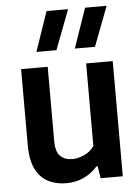

<svg xmlns="http://www.w3.org/2000/svg" viewBox="-56 -852 662 906"><g transform="rotate(-5 274.5 -399.0)"><path d="M221.5 9.5Q174 9.5 136.5 -9.5Q99 -28.5 77.2 -71.2Q55.5 -114 55.5 -186V-545.5H181.5V-194.5Q181.5 -142 203.2 -121.8Q225 -101.5 259.5 -101.5Q285 -101.5 314.5 -114Q344 -126.5 363.5 -154.5V-545.5H489.5V0H384.5L375.5 -57H369.5Q310 9.5 221.5 9.5ZM316.5 -620 381.5 -808H483.5L412 -620ZM134.5 -620 199 -808H301L229.5 -620Z"/></g></svg>

Font: Encode Sans SemiCondensed SemiCondensed SemiBold
Style: Regular
Weight: 600
Width: 4
Designer: Multiple Designers
Foundry: Impallari Type
Version: Version 3.000; ttfautohint (v1.8.3) -l 8 -r 50 -G 200 -x 14 